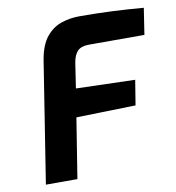

<svg xmlns="http://www.w3.org/2000/svg" viewBox="-82 -814 815 888"><g transform="rotate(-10 325.0 -370.0)"><path d="M62 0 152 -572Q164 -640 194 -676.5Q224 -713 265 -726.5Q306 -740 348 -740Q434 -740 506.5 -736.5Q579 -733 650 -727L631 -603H370Q334 -603 317 -585.5Q300 -568 294 -533L276 -414L553 -406L534 -289L255 -282L210 0Z"/></g></svg>

Font: Exo Thin
Style: Bold Italic
Weight: 700
Italic angle: -9°
Version: Version 2.000